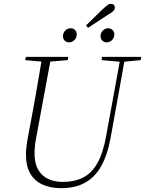

<svg xmlns="http://www.w3.org/2000/svg" viewBox="-20 -972 760 1006"><path d="M211 -648 112 -657 116 -674H338L335 -657L227 -648ZM300 14Q246 14 204 -4.5Q162 -23 139 -62Q116 -101 116 -163Q116 -184 119 -207.5Q122 -231 127 -257L143 -342Q156 -413 166 -468Q176 -523 184 -572.5Q192 -622 201 -674H248L171 -258Q166 -234 163.5 -211.5Q161 -189 161 -167Q161 -116 180 -83Q199 -50 232 -34.5Q265 -19 308 -19Q372 -19 417 -42.5Q462 -66 491.5 -119.5Q521 -173 537 -264L612 -674H636L559 -247Q542 -156 508.5 -98.5Q475 -41 423.5 -13.5Q372 14 300 14ZM614 -648 512 -657 515 -674H720L717 -657L624 -648ZM342 -750Q329 -750 319.5 -758.5Q310 -767 310 -782Q310 -801 322.5 -812.5Q335 -824 350 -824Q364 -824 373 -815Q382 -806 382 -792Q382 -773 369.5 -761.5Q357 -750 342 -750ZM441 -826 431 -839 514 -920Q532 -937 542 -944.5Q552 -952 561 -952Q570 -952 576 -946.5Q582 -941 582 -932Q582 -924 577 -918Q572 -912 563 -905.5Q554 -899 540 -891ZM539 -750Q526 -750 516.5 -758.5Q507 -767 507 -782Q507 -801 519.5 -812.5Q532 -824 546 -824Q560 -824 569.5 -815Q579 -806 579 -792Q579 -773 566.5 -761.5Q554 -750 539 -750Z"/></svg>

Font: Source Serif 4 48pt Light
Style: Italic
Weight: 300
Italic angle: -12°
Designer: Frank Grießhammer
Foundry: Adobe Systems Incorporated
Version: Version 4.004;hotconv 1.0.116;makeotfexe 2.5.65601